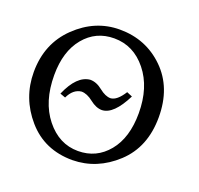

<svg xmlns="http://www.w3.org/2000/svg" viewBox="-124 -839 1019 985"><g transform="rotate(20 385.0 -346.5)"><path d="M367.7 9.8Q214.8 9.8 121.1 -98.1Q27.3 -206.1 27.3 -347.7Q27.3 -503.4 131.1 -603.3Q234.9 -703.1 368.7 -703.1Q511.7 -703.1 610.6 -606.4Q709.5 -509.8 709.5 -348.6Q709.5 -184.6 605.2 -88.1Q501 8.3 367.7 9.8ZM378.4 -43.9Q478.5 -43.9 542.2 -121.3Q606 -198.7 606 -332.5Q606 -473.1 534.7 -562Q463.4 -650.9 357.4 -650.9Q257.3 -650.9 194.3 -574.7Q131.3 -498.5 131.3 -369.1Q131.3 -223.6 203.1 -133.8Q274.9 -43.9 378.4 -43.9ZM223.1 -279.3 193.8 -290Q242.2 -402.8 314 -409.2Q348.1 -409.2 381.3 -382.3Q414.6 -355.5 442.9 -355.5Q477.5 -357.4 513.2 -414.1L543.5 -401.4Q485.4 -285.2 422.4 -283.2Q390.1 -283.2 356.4 -310.1Q322.8 -336.9 292.5 -336.9Q248 -332 223.1 -279.3Z"/></g></svg>

Font: Kelvinch
Style: Regular
Weight: 400
Designer: Paul James MIller
Foundry: High-Logic / Made with FontCreator
Version: Version 3.30 September 23, 2016